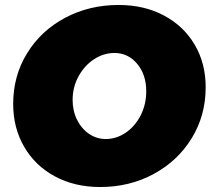

<svg xmlns="http://www.w3.org/2000/svg" viewBox="-20 -736 847 772"><path d="M807 -385Q807 -272 751 -180.5Q695 -89 598 -36.5Q501 16 383 16Q280 16 200.5 -27Q121 -70 77 -146Q33 -222 33 -318Q33 -431 89 -522Q145 -613 242 -664.5Q339 -716 457 -716Q560 -716 639.5 -673.5Q719 -631 763 -556Q807 -481 807 -385ZM272 -334Q272 -290 290 -254Q308 -218 338.5 -197.5Q369 -177 405 -177Q448 -177 485.5 -202.5Q523 -228 545.5 -272Q568 -316 568 -369Q568 -436 531.5 -479.5Q495 -523 440 -523Q397 -523 358.5 -498Q320 -473 296 -429.5Q272 -386 272 -334Z"/></svg>

Font: Gontserrat Black
Style: Italic
Weight: 900
Italic angle: -11.3°
Designer: Julieta Ulanovsky
Foundry: Julieta Ulanovsky
Version: Version 6.001